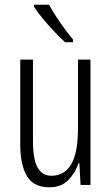

<svg xmlns="http://www.w3.org/2000/svg" viewBox="-20 -785 472 815"><path d="M364 -532V0H322L317 -92H313Q299 -50 269.5 -20Q240 10 189 10Q123 10 94.5 -37.5Q66 -85 66 -173V-532H120V-185Q120 -109 139.5 -74Q159 -39 198 -39Q254 -39 282.5 -88Q311 -137 311 -240V-532ZM188 -765Q209 -727 236.5 -687.5Q264 -648 290 -617V-606H256Q236 -624 211 -650.5Q186 -677 162.5 -705Q139 -733 124 -757V-765Z"/></svg>

Font: Noto Sans Myanmar ExtraCondensed Light
Style: Regular
Weight: 300
Width: 2
Designer: Monotype Design Team
Foundry: Monotype Imaging Inc.
Version: Version 2.107; ttfautohint (v1.8.4.7-5d5b)